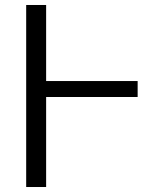

<svg xmlns="http://www.w3.org/2000/svg" viewBox="-20 -750 617 770"><path d="M532 -425V-361H165V0H85V-730H165V-425Z"/></svg>

Font: M PLUS 1p
Style: Regular
Weight: 400
Version: Version 1.062